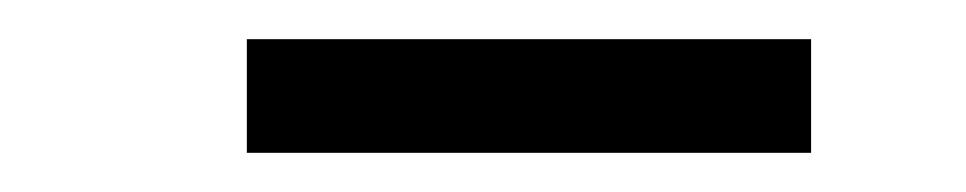

<svg xmlns="http://www.w3.org/2000/svg" viewBox="-20 -724 493 98"><path d="M106 -646V-704H394V-646Z"/></svg>

Font: Lexend Peta Light
Style: Regular
Weight: 300
Version: Version 1.007